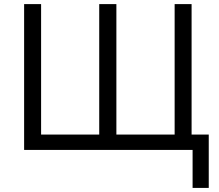

<svg xmlns="http://www.w3.org/2000/svg" viewBox="-20 -734 1073 940"><path d="M98.1 0V-713.9H181.2V-75.2H465.8V-713.9H549.8V-75.2H835V-713.9H918V-75.2H1002V186H922.9V0Z"/></svg>

Font: OpenSans-Regular
Style: Regular
Weight: 400
Foundry: Ascender Corporation
Version: Version 1.10